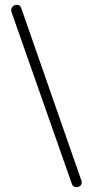

<svg xmlns="http://www.w3.org/2000/svg" viewBox="-20 -774 384 794"><path d="M26 -731Q26 -741 33 -747.5Q40 -754 49 -754Q62 -754 67 -743L317 -26Q318 -24 318 -19Q318 -11 311.5 -5.5Q305 0 297 0Q281 0 277 -14L28 -723Q26 -729 26 -731Z"/></svg>

Font: Terminal Dosis
Style: Light
Weight: 300
Designer: EdgarTolentino, PabloImpallari, IginoMarini
Foundry: EdgarTolentino, PabloImpallari, IginoMarini
Version: Version 1.006